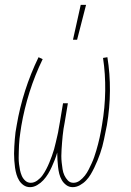

<svg xmlns="http://www.w3.org/2000/svg" viewBox="-20 -764 540 792"><path d="M280 8Q265 8 253.5 -0.5Q242 -9 235 -21Q228 -33 224.5 -47Q221 -61 219.5 -75.5Q218 -90 217 -105Q216 -120 216 -135Q212 -120 206 -105Q200 -90 193.5 -75.5Q187 -61 178.5 -47Q170 -33 159 -21Q148 -9 133.5 -0.5Q119 8 104 8Q89 8 77.5 0Q66 -8 59 -19.5Q52 -31 48 -44.5Q44 -58 42 -72.5Q40 -87 39 -101.5Q38 -116 38 -130.5Q38 -145 39 -159.5Q40 -174 41 -189Q42 -204 44 -218.5Q46 -233 49 -248Q61 -319 83.5 -389.5Q106 -460 139 -528L156 -520Q124 -454 102 -384.5Q80 -315 68 -245Q66 -232 64 -218.5Q62 -205 60.5 -192Q59 -179 58.5 -166Q58 -153 57.5 -139.5Q57 -126 57 -113Q57 -100 58.5 -87.5Q60 -75 62.5 -62.5Q65 -50 70 -38.5Q75 -27 84.5 -18.5Q94 -10 107 -10Q121 -10 134 -19.5Q147 -29 155.5 -41Q164 -53 171 -66.5Q178 -80 183.5 -93.5Q189 -107 194 -120.5Q199 -134 203 -148Q207 -162 210 -176Q213 -190 216.5 -204Q220 -218 222 -232Q224 -246 227 -260L240 -338H260L247 -260Q244 -246 242 -232Q240 -218 238.5 -204Q237 -190 236 -176Q235 -162 234 -148Q233 -134 233 -120.5Q233 -107 234.5 -93.5Q236 -80 238 -66.5Q240 -53 245.5 -41Q251 -29 260 -19.5Q269 -10 283 -10Q297 -10 309 -19Q321 -28 330 -39.5Q339 -51 345.5 -64Q352 -77 358 -90Q364 -103 368.5 -116Q373 -129 377 -142.5Q381 -156 384.5 -169.5Q388 -183 391 -196.5Q394 -210 396.5 -223.5Q399 -237 401 -250Q413 -320 414 -389.5Q415 -459 405 -525L423 -528Q434 -460 433.5 -389.5Q433 -319 421 -248Q418 -233 415 -218.5Q412 -204 409 -189Q406 -174 402 -159.5Q398 -145 393 -130.5Q388 -116 382 -101.5Q376 -87 369 -72.5Q362 -58 354 -44.5Q346 -31 335 -19.5Q324 -8 309.5 0Q295 8 280 8ZM281 -600 313 -744H335L298 -600Z"/></svg>

Font: Iosevka Curly Thin
Style: Italic
Weight: 100
Italic angle: -9°
Monospace: yes
Designer: Belleve Invis
Foundry: Belleve Invis
Version: Version 22.1.2; ttfautohint (v1.8.4)